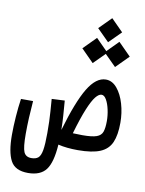

<svg xmlns="http://www.w3.org/2000/svg" viewBox="-97 -795 780 1033"><g transform="rotate(10 293.0 -278.5)"><path d="M371.1 3.4Q341.8 3.4 314.7 0.7Q287.6 -2 263.7 -7.8Q257.3 90.3 226.8 130.6Q196.3 170.9 128.4 170.9Q57.6 170.9 33 124Q8.3 77.1 8.3 -15.6Q8.3 -62 12.2 -115.7Q16.1 -169.4 22.9 -214.8H88.9Q85 -167.5 82.8 -122.1Q80.6 -76.7 80.6 -34.2Q80.6 39.6 91.3 64.2Q102.1 88.9 132.8 88.9Q156.7 88.9 169.9 77.9Q183.1 66.9 188.7 35.2Q194.3 3.4 194.3 -58.6Q194.3 -93.3 193.4 -121.3Q192.4 -149.4 190.4 -178.2Q188.5 -207 185.5 -243.7L256.3 -247.1Q259.8 -201.2 262.5 -165Q265.1 -128.9 265.6 -89.4Q265.6 -89.4 266.1 -89.4Q312.5 -249 357.2 -323Q401.9 -397 455.1 -397Q490.2 -397 516.6 -365.2Q543 -333.5 557.4 -284.2Q571.8 -234.9 571.8 -181.2Q571.8 -114.3 554.2 -73.7Q536.6 -33.2 493.2 -14.9Q449.7 3.4 371.1 3.4ZM329.6 -81.5Q354.5 -80.1 382.3 -80.1Q434.6 -80.1 459.2 -88.9Q483.9 -97.7 491.2 -118.9Q498.5 -140.1 498.5 -177.7Q498.5 -208.5 491.7 -239.7Q484.9 -271 473.1 -291.7Q461.4 -312.5 446.3 -312.5Q431.6 -312.5 414.3 -291.3Q397 -270 376 -219.5Q355 -168.9 329.6 -81.5ZM491.2 -471.7 430.2 -532.7 369.1 -471.7 300.8 -540.5 369.1 -609.4 430.2 -547.9 491.2 -609.4 559.6 -540.5ZM431.2 -596.7 365.7 -662.1 431.2 -728 496.6 -662.1Z"/></g></svg>

Font: Cascadia Mono SemiLight
Style: Regular
Weight: 350
Monospace: yes
Designer: Aaron Bell
Foundry: Saja Typeworks
Version: Version 2404.023; ttfautohint (v1.8.4)